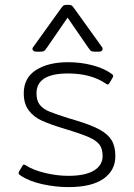

<svg xmlns="http://www.w3.org/2000/svg" viewBox="-20 -749 546 784"><path d="M115 -556 227 -712Q235 -723 238.5 -726Q242 -729 250 -729H262Q270 -729 273.5 -726Q277 -723 285 -712L397 -556Q399 -554 399 -549Q399 -544 395 -541Q391 -538 385 -538H366Q355 -538 351 -541.5Q347 -545 340 -555L256 -677L172 -555Q165 -545 161 -541.5Q157 -538 146 -538H127Q119 -538 114.5 -544Q110 -550 115 -556ZM63 -33Q57 -37 56 -40Q55 -43 58 -49L71 -71Q74 -77 78 -77Q80 -77 85 -74Q116 -54 165 -42.5Q214 -31 259 -31Q328 -31 363.5 -52.5Q399 -74 399 -112Q399 -141 386.5 -158Q374 -175 342.5 -189Q311 -203 244 -223Q185 -241 151.5 -256Q118 -271 97.5 -298Q77 -325 77 -368Q77 -431 127 -463Q177 -495 258 -495Q310 -495 357.5 -482.5Q405 -470 435 -448Q441 -444 442 -441Q443 -438 440 -432L427 -410Q424 -404 420 -404Q417 -404 413 -407Q352 -449 258 -449Q129 -449 129 -368Q129 -338 142.5 -321Q156 -304 181.5 -293.5Q207 -283 264 -265Q273 -263 291 -257Q354 -238 387.5 -219.5Q421 -201 436 -176Q451 -151 451 -111Q451 -53 402.5 -19Q354 15 259 15Q207 15 152.5 3Q98 -9 63 -33Z"/></svg>

Font: Mitr ExtraLight
Style: Regular
Weight: 275
Designer: Thanarat Vachiruckul
Foundry: Cadson Demak Co.,Ltd.
Version: Version 1.001